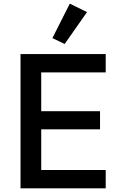

<svg xmlns="http://www.w3.org/2000/svg" viewBox="-20 -1028 661 1048"><path d="M455 -962 333 -788 266 -820 361 -1008ZM557 -100V0H92V-733H557V-633H205V-421H526V-322H205V-100Z"/></svg>

Font: IBM Plex Sans JP Medium
Style: Regular
Weight: 500
Designer: Mike Abbink; Paul van der Laan; Pieter van Rosmalen; Wujin Sim; Yejin Wi; Jinhee Kim; Boomi Park; Yona Kim; Kichan Ma
Foundry: Sandoll Inc.
Version: Version 1.001